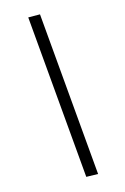

<svg xmlns="http://www.w3.org/2000/svg" viewBox="-154 -664 586 899"><g transform="rotate(-20 139.0 -214.5)"><path d="M170.4 185.5 113.8 179.2V-615.2L170.4 -609.9Z"/></g></svg>

Font: Neuton
Style: Regular
Weight: 400
Designer: Brian M Zick
Version: Version 1.3